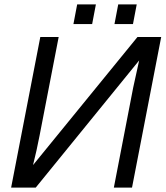

<svg xmlns="http://www.w3.org/2000/svg" viewBox="-20 -857 756 877"><path d="M30.8 0 164.1 -688H248L160.6 -236.8Q147.5 -168.9 130.9 -103L607.9 -688H716.3L583 0H500L588.4 -457L615.7 -581.1L143.1 0ZM502.9 -747.1 520 -836.9H604.5L587.4 -747.1ZM315.4 -747.1 332.5 -836.9H418L400.9 -747.1Z"/></svg>

Font: Liberation Sans
Style: Italic
Weight: 400
Italic angle: -12°
Designer: Steve Matteson
Foundry: Ascender Corporation
Version: Version 2.1.5